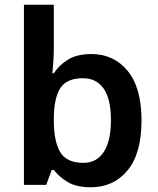

<svg xmlns="http://www.w3.org/2000/svg" viewBox="-20 -780 666 810"><path d="M207 -580Q207 -548 205 -518Q203 -488 201 -471H207Q229 -505 267 -528.5Q305 -552 366 -552Q460 -552 518.5 -481Q577 -410 577 -272Q577 -132 518 -61Q459 10 363 10Q302 10 265.5 -12Q229 -34 207 -63H198L175 0H81V-760H207ZM330 -450Q262 -450 235 -409Q208 -368 207 -283V-272Q207 -185 233.5 -139Q260 -93 332 -93Q388 -93 418 -139.5Q448 -186 448 -273Q448 -362 417.5 -406Q387 -450 330 -450Z"/></svg>

Font: Noto Sans Bassa Vah SemiBold
Style: Regular
Weight: 600
Designer: Monotype Design Team
Foundry: Monotype Imaging Inc.
Version: Version 2.002; ttfautohint (v1.8.4.7-5d5b)